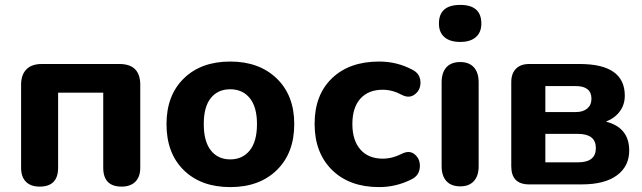

<svg xmlns="http://www.w3.org/2000/svg" viewBox="-20 -752 2620 783"><path d="M142 9Q105 9 85.5 -11Q66 -31 66 -68V-406Q66 -447 87.5 -469Q109 -491 150 -491H467Q552 -491 552 -406V-68Q552 -31 532 -11Q512 9 476 9Q401 9 401 -68V-374H217V-68Q217 9 142 9Z M659 -246Q659 -363 729.5 -432Q800 -501 919 -501Q1037 -501 1108.5 -432Q1180 -363 1180 -246Q1180 -128 1109 -58.5Q1038 11 919 11Q800 11 729.5 -58Q659 -127 659 -246ZM1028 -246Q1028 -316 998.5 -352Q969 -388 919 -388Q869 -388 840 -352.5Q811 -317 811 -246Q811 -175 840 -138.5Q869 -102 919 -102Q969 -102 998.5 -138.5Q1028 -175 1028 -246Z M1526 11Q1405 11 1334 -59Q1263 -129 1263 -247Q1263 -365 1334 -433Q1405 -501 1526 -501Q1599 -501 1661 -468Q1692 -453 1694.5 -420.5Q1697 -388 1673.5 -368.5Q1650 -349 1619 -365Q1580 -386 1541 -386Q1482 -386 1449.5 -349.5Q1417 -313 1417 -246Q1417 -180 1449.5 -142.5Q1482 -105 1541 -105Q1580 -105 1619 -125Q1651 -141 1673 -121Q1695 -101 1692 -68.5Q1689 -36 1659 -21Q1596 11 1526 11Z M1857 -581Q1815 -581 1792.5 -600.5Q1770 -620 1770 -656Q1770 -732 1857 -732Q1943 -732 1943 -656Q1943 -620 1920.5 -600.5Q1898 -581 1857 -581ZM1857 8Q1820 8 1800.5 -13.5Q1781 -35 1781 -74V-416Q1781 -456 1800.5 -477.5Q1820 -499 1857 -499Q1893 -499 1912.5 -477.5Q1932 -456 1932 -416V-74Q1932 -35 1912.5 -13.5Q1893 8 1857 8Z M2352 0H2138Q2065 0 2065 -74V-417Q2065 -452 2084 -471.5Q2103 -491 2138 -491H2344Q2528 -491 2528 -362Q2528 -325 2507.5 -297.5Q2487 -270 2451 -256Q2546 -232 2546 -138Q2546 -74 2496 -37Q2446 0 2352 0ZM2204 -401V-295H2328Q2358 -295 2375 -309.5Q2392 -324 2392 -349Q2392 -401 2328 -401ZM2204 -206V-90H2337Q2410 -90 2410 -148Q2410 -206 2337 -206Z"/></svg>

Font: Nunito ExtraBold
Style: Regular
Weight: 800
Designer: Vernon Adams
Foundry: Vernon Adams
Version: Version 3.602